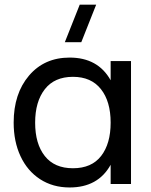

<svg xmlns="http://www.w3.org/2000/svg" viewBox="-20 -808 665 843"><path d="M402.3 -787.6 336.9 -622.6H264.6L330.1 -787.6ZM465.8 -540H555.2V0H465.8V-84.5Q410.6 15.1 285.6 15.1Q211.9 15.1 156 -21.2Q100.1 -57.6 70.1 -122.1Q40 -186.5 40 -269.5Q40 -397 107.4 -476.1Q174.8 -555.2 285.6 -555.2Q410.2 -555.2 465.8 -455.6ZM300.3 -470.7Q219.2 -470.7 176.8 -416.3Q134.3 -361.8 134.3 -269.5Q134.3 -176.3 176.8 -122.8Q219.2 -69.3 300.3 -69.3Q382.3 -69.3 424.1 -123.3Q465.8 -177.2 465.8 -269.5Q465.8 -362.8 423.1 -416.7Q380.4 -470.7 300.3 -470.7Z"/></svg>

Font: Vela Sans Med
Style: Regular
Weight: 500
Designer: Principal design: Mikhail Sharanda - project Manrope.
Design modification: Ravid Balaliev
Foundry: Mikhail Sharanda
Version: Version 1.001